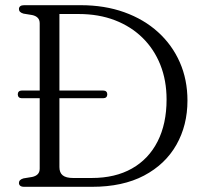

<svg xmlns="http://www.w3.org/2000/svg" viewBox="-20 -720 788 740"><path d="M48.5 -356.5Q48.5 -363 52.5 -367Q56.5 -371 63.5 -371H378Q385.5 -371 389.5 -367Q393.5 -363 393.5 -356.5Q393.5 -349.5 389.5 -345.5Q385.5 -341.5 378 -341.5H63.5Q56.5 -341.5 52.5 -345.5Q48.5 -349.5 48.5 -356.5ZM53 -15Q53 -27.5 70.5 -32.5L104 -38Q118 -41 125.5 -48.8Q133 -56.5 133 -70V-630Q133 -643.5 125.5 -651.2Q118 -659 104 -662L70.5 -667.5Q53 -672.5 53 -685Q53 -692 58 -696Q63 -700 73 -700H290.5Q383.5 -700 459.2 -672.8Q535 -645.5 589.2 -596.2Q643.5 -547 673 -480Q702.5 -413 702.5 -332.5Q702.5 -237 659.8 -161.8Q617 -86.5 535 -43.2Q453 0 334.5 0H73Q63 0 58 -4Q53 -8 53 -15ZM333.5 -34Q424 -34 488.5 -70.5Q553 -107 587.5 -175Q622 -243 622 -336.5Q622 -410 598 -470.2Q574 -530.5 529.5 -574.2Q485 -618 422.8 -642Q360.5 -666 283 -666H209V-76Q209 -54.5 221.8 -44.2Q234.5 -34 261.5 -34Z"/></svg>

Font: Fraunces 48pt Soft Wonky Light
Style: Regular
Weight: 300
Version: Version 1.000;[b76b70a41]